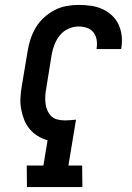

<svg xmlns="http://www.w3.org/2000/svg" viewBox="-20 -763 540 783"><path d="M90 0 89 -88H157L174 -191Q152 -197 133 -209Q114 -221 100 -238Q86 -255 78 -276Q70 -297 66 -319.5Q62 -342 63.5 -366Q65 -390 69 -413L93 -556Q97 -581 105 -605Q113 -629 126.5 -651.5Q140 -674 160 -692Q180 -710 203 -722Q226 -734 251.5 -738.5Q277 -743 301 -743Q326 -743 350.5 -739.5Q375 -736 396.5 -726.5Q418 -717 435.5 -701Q453 -685 463 -664Q473 -643 476 -618.5Q479 -594 475 -569L474 -563H374V-566Q377 -584 374 -601Q371 -618 361 -631Q351 -644 334.5 -649.5Q318 -655 301 -655Q280 -655 259.5 -646Q239 -637 225 -620Q211 -603 203 -583Q195 -563 191 -542L168 -399Q165 -384 164.5 -368.5Q164 -353 166 -338.5Q168 -324 174 -311Q180 -298 190 -288.5Q200 -279 215 -275.5Q230 -272 245 -272Q256 -272 267.5 -273Q279 -274 290 -275L259 -88H315L316 0Z"/></svg>

Font: Iosevka Curly Slab Semibold
Style: Italic
Weight: 600
Italic angle: -9°
Monospace: yes
Designer: Belleve Invis
Foundry: Belleve Invis
Version: Version 22.1.2; ttfautohint (v1.8.4)